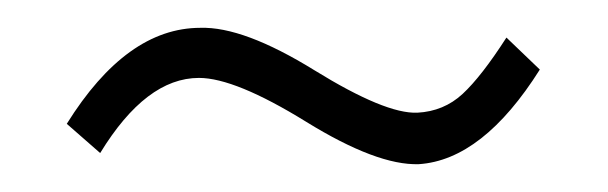

<svg xmlns="http://www.w3.org/2000/svg" viewBox="-20 -418 437 138"><path d="M124 -398Q155 -399 206 -367.5Q257 -336 280 -337Q299 -338 312.5 -350.5Q326 -363 344 -391L368 -368Q327 -303 281 -300Q251 -299 200 -330.5Q149 -362 123 -362Q85 -362 52 -308L28 -329Q71 -398 124 -398Z"/></svg>

Font: TypoPRO Bebas Neue
Style: Regular
Weight: 400
Designer: Ryoichi Tsunekawa
Foundry: Ryoichi Tsunekawa
Version: Version 001.003